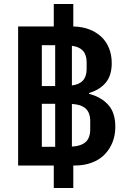

<svg xmlns="http://www.w3.org/2000/svg" viewBox="-20 -831 640 964"><path d="M348 113H250V0H71V-698H250V-811H348V-698H349Q394 -697 429.5 -683Q465 -669 490 -645Q515 -621 528 -587.5Q541 -554 541 -514Q541 -452 511 -416Q481 -380 427 -364V-360Q488 -344 523.5 -304.5Q559 -265 559 -195Q559 -151 544.5 -115.5Q530 -80 504 -54Q478 -28 440 -14Q402 0 356 0H348ZM257 -399V-604H190V-399ZM341 -402Q415 -411 415 -484V-519Q415 -592 341 -601ZM257 -94V-310H190V-94ZM341 -95Q386 -97 409.5 -117.5Q433 -138 433 -182V-222Q433 -266 409.5 -286.5Q386 -307 341 -309Z"/></svg>

Font: IBM Plex Mono SemiBold
Style: Regular
Weight: 600
Monospace: yes
Designer: Mike Abbink, Paul van der Laan, Pieter van Rosmalen
Foundry: Bold Monday
Version: Version 2.3